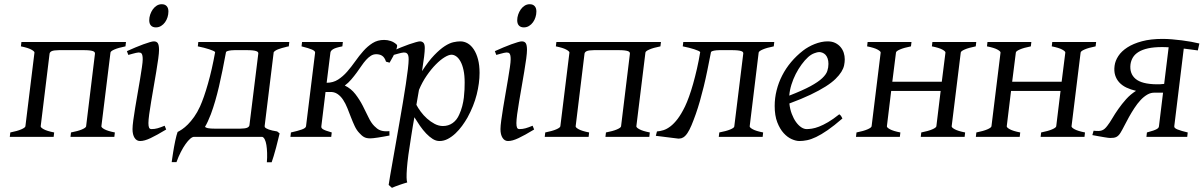

<svg xmlns="http://www.w3.org/2000/svg" viewBox="-20 -655 5761 919"><path d="M317.4 0 319.8 -21Q353 -27.3 371.6 -35.2Q390.1 -43 392.1 -49.8L434.6 -398.4Q434.6 -402.3 432.6 -405.3Q430.7 -408.2 424.6 -410.4Q418.5 -412.6 407.5 -413.8Q396.5 -415 378.9 -415H263.2Q237.3 -414.6 228 -410.4Q218.8 -406.2 217.3 -398.4L174.8 -50.8Q173.8 -44.9 189.2 -36.4Q204.6 -27.8 239.3 -21L236.8 0H26.9L29.3 -21Q63.5 -27.8 82 -35.9Q100.6 -43.9 101.6 -50.8L145 -403.8Q144.5 -409.7 129.2 -418Q113.8 -426.3 80.1 -433.1L82.5 -454.1H583L580.6 -433.1Q546.4 -426.3 527.8 -418.2Q509.3 -410.2 508.8 -403.3L465.3 -50.8Q464.4 -44.9 479.7 -36.4Q495.1 -27.8 529.8 -21L527.3 0Z M786.1 -600.1Q786.1 -586.4 782 -573Q777.8 -559.6 770 -548.6Q762.2 -537.6 751 -530.8Q739.7 -523.9 726.1 -523.9Q710.9 -523.9 702.6 -532.7Q694.3 -541.5 694.3 -558.1Q694.3 -571.3 698.7 -584.7Q703.1 -598.1 710.9 -609.4Q718.8 -620.6 729.7 -627.7Q740.7 -634.8 754.4 -634.8Q769.5 -634.8 777.8 -625.7Q786.1 -616.7 786.1 -600.1ZM775.4 -35.2Q752.4 -21.5 734.1 -11.2Q715.8 -1 700.7 6.1Q685.5 13.2 673.3 16.6Q661.1 20 650.4 20Q633.8 20 624 4.6Q614.3 -10.7 614.3 -37.1Q614.3 -51.8 617.9 -78.9Q621.6 -106 627 -138.9Q632.3 -171.9 638.7 -207.8Q645 -243.7 650.4 -276.1Q655.8 -308.6 659.4 -333.7Q663.1 -358.9 663.1 -371.1Q663.1 -382.3 661.6 -388.9Q660.2 -395.5 657.7 -398.7Q655.3 -401.9 651.4 -402.8Q647.5 -403.8 643.1 -403.8Q639.2 -403.8 630.9 -401.9Q622.6 -399.9 614.5 -397.7Q606.4 -395.5 594.2 -392.1L587.4 -410.2Q607.9 -419.4 628.2 -428Q648.4 -436.5 666 -442.9Q683.6 -449.2 696.8 -453.1Q710 -457 716.3 -457Q730 -457 735.6 -447.8Q741.2 -438.5 741.2 -416Q741.2 -401.9 737.5 -374.3Q733.9 -346.7 728 -312.5Q722.2 -278.3 715.8 -241Q709.5 -203.6 703.6 -169.4Q697.8 -135.3 694.1 -107.7Q690.4 -80.1 690.4 -65.9Q690.4 -50.8 693.6 -43.9Q696.8 -37.1 705.1 -37.1Q720.2 -37.1 734.1 -41Q748 -44.9 768.1 -53.2Z M989.3 -108.4Q981.4 -88.9 974.9 -74.2Q968.3 -59.6 961.4 -48.3Q963.9 -43.9 975.1 -41.5Q986.3 -39.1 1012.7 -39.1H1128.4Q1153.3 -39.6 1162.6 -43.5Q1171.9 -47.4 1173.8 -54.7L1216.3 -398.4Q1216.8 -402.3 1214.6 -405.3Q1212.4 -408.2 1206.3 -410.4Q1200.2 -412.6 1189 -413.8Q1177.7 -415 1160.2 -415H1103.5Q1085.9 -414.6 1076.2 -412.6Q1066.4 -410.6 1062 -406.7Q1053.2 -359.4 1044.9 -318.4Q1036.6 -277.3 1028.1 -240.7Q1019.5 -204.1 1010 -171.4Q1000.5 -138.7 989.3 -108.4ZM801.8 121.1Q802.7 114.3 804.4 102.5Q806.2 90.8 808.3 76.7Q810.5 62.5 813.2 47.6Q815.9 32.7 818.8 19Q821.8 5.4 824.7 -5.9Q827.6 -17.1 830.1 -23.4Q838.4 -27.3 851.6 -36.1Q864.7 -44.9 879.4 -59.6Q894 -74.2 909.2 -95.5Q924.3 -116.7 937.5 -145.5Q946.3 -165 956.1 -192.9Q965.8 -220.7 975.3 -254.2Q984.9 -287.6 993.7 -326.2Q1002.4 -364.7 1009.8 -405.8Q1007.3 -408.7 999.8 -412.1Q992.2 -415.5 981.2 -419.2Q970.2 -422.9 956.1 -426.5Q941.9 -430.2 926.8 -433.1L929.2 -454.1H1364.7L1362.3 -433.1Q1357.9 -432.1 1352.1 -431.2Q1351.1 -430.7 1350.6 -430.7Q1350.1 -430.7 1349.1 -430.2Q1340.3 -428.2 1332 -425.8Q1330.1 -425.3 1326.7 -424.3Q1323.2 -423.8 1319.8 -421.9L1314.9 -420.4Q1303.7 -416.5 1298.3 -412.6Q1297.4 -412.1 1295.4 -410.2Q1294.4 -409.7 1293.9 -409.2Q1293.5 -408.7 1292.5 -408.2Q1291.5 -406.7 1290 -404.8L1246.6 -50.8Q1246.6 -48.3 1248 -45.9Q1252 -40.5 1266.4 -35.2Q1280.8 -29.8 1306.6 -25.9L1318.4 -16.6Q1315.9 -7.3 1311.5 11.5Q1307.1 30.3 1301.5 51.3Q1295.9 72.3 1290 91.8Q1284.2 111.3 1280.3 121.6H1257.3Q1259.3 98.6 1258.5 77.1Q1257.8 55.7 1255.1 39.1Q1252.4 22.5 1247.1 12Q1241.7 1.5 1234.9 0H908.7Q900.9 0 890.4 9Q879.9 18.1 868.4 34.2Q856.9 50.3 845.5 72.5Q834 94.7 824.7 121.1Z M1621.1 -454.1 1618.7 -433.1Q1585.9 -426.8 1574.2 -419.4Q1562.5 -412.1 1561.5 -403.3L1543.5 -258.8Q1574.2 -258.8 1597.9 -273.9Q1621.6 -289.1 1641.6 -312Q1661.6 -335 1680.2 -361.3Q1698.7 -387.7 1719 -410.6Q1739.3 -433.6 1763.2 -448.7Q1787.1 -463.9 1818.8 -463.9Q1835 -463.9 1850.3 -458.7Q1865.7 -453.6 1878.4 -441.9Q1880.9 -439.9 1880.9 -435.1Q1880.9 -427.2 1874.5 -412.6Q1864.7 -388.2 1844.7 -355L1827.6 -359.9Q1824.2 -370.6 1819.3 -377.7Q1814.5 -384.8 1808.1 -388.7Q1801.8 -392.6 1794.7 -394Q1787.6 -395.5 1780.8 -395.5Q1766.6 -395.5 1754.9 -387.9Q1743.2 -380.4 1732.2 -368.2Q1721.2 -356 1710.4 -340.1Q1699.7 -324.2 1687.5 -307.6Q1675.3 -291 1661.4 -274.7Q1647.5 -258.3 1630.4 -245.6Q1660.6 -231 1680.9 -204.6Q1701.2 -178.2 1716.1 -149.2Q1731 -120.1 1743.7 -93.5Q1756.3 -66.9 1771.5 -51.8Q1778.3 -44.9 1784.9 -39.8Q1791.5 -34.7 1799.6 -31.5Q1807.6 -28.3 1818.4 -27.1Q1829.1 -25.9 1843.8 -27.3L1844.2 -6.3Q1829.6 -3.4 1815.4 -1Q1801.3 1.5 1789.1 3.4Q1776.9 5.4 1767.1 6.3Q1757.3 7.3 1752.4 7.3Q1742.2 7.3 1734.9 5.6Q1727.5 3.9 1721.7 0.5Q1715.8 -2.9 1710.4 -7.8Q1705.1 -12.7 1699.7 -18.6Q1687 -31.7 1677.7 -51.5Q1668.5 -71.3 1659.9 -93.5Q1651.4 -115.7 1642.6 -137.7Q1633.8 -159.7 1622.3 -177.2Q1610.8 -194.8 1595.2 -205.3Q1579.6 -215.8 1558.6 -214.8H1538.1L1518.1 -50.8Q1517.6 -46.9 1518.8 -43.7Q1520 -40.5 1524.9 -37.1Q1529.8 -33.7 1540.3 -29.8Q1550.8 -25.9 1567.9 -21L1565.4 0H1370.1L1372.6 -21Q1405.8 -28.3 1424.8 -35.2Q1443.8 -42 1444.8 -50.8L1488.3 -403.3Q1488.8 -410.6 1473.9 -417.5Q1459 -424.3 1423.3 -433.1L1425.8 -454.1Z M2141.1 -393.1Q2127.9 -393.1 2107.9 -380.9Q2087.9 -368.7 2065.9 -346.4Q2043.9 -324.2 2022.5 -293.2Q2001 -262.2 1985.4 -224.6Q1982.4 -208.5 1979.5 -190.7Q1976.6 -172.9 1973.1 -153.3Q1980.5 -138.7 1993.7 -120.8Q2006.8 -103 2023.9 -87.6Q2041 -72.3 2060.5 -62Q2080.1 -51.8 2100.1 -51.8Q2126.5 -51.8 2146.7 -66.2Q2167 -80.6 2178.2 -106.9Q2187 -126 2192.4 -146.7Q2197.8 -167.5 2200.2 -187.7Q2202.6 -208 2203.4 -226.6Q2204.1 -245.1 2204.1 -259.8Q2204.1 -293.9 2198.7 -319.1Q2193.4 -344.2 2184.3 -360.6Q2175.3 -377 2164.1 -385Q2152.8 -393.1 2141.1 -393.1ZM2013.2 -424.8Q2013.2 -410.2 2010 -383.8Q2006.8 -357.4 2000 -314.5Q2031.2 -362.8 2058.6 -391.1Q2085.9 -419.4 2108.6 -434.1Q2131.3 -448.7 2149.9 -452.9Q2168.5 -457 2183.1 -457Q2202.1 -457 2218.8 -447.3Q2235.4 -437.5 2248 -418.2Q2260.7 -398.9 2268.1 -370.8Q2275.4 -342.8 2275.4 -306.2Q2275.4 -257.3 2261.7 -202.6Q2248 -147.9 2217.3 -91.8Q2206.1 -72.3 2191.7 -52.5Q2177.2 -32.7 2160.2 -16.6Q2143.1 -0.5 2123.8 9.8Q2104.5 20 2083.5 20Q2066.9 20 2051 10Q2035.2 0 2019.8 -16.1Q2004.4 -32.2 1990.2 -52.7Q1976.1 -73.2 1963.4 -93.8Q1959.5 -72.8 1955.8 -50.3Q1952.1 -27.8 1948.2 -2.9Q1931.6 97.7 1927.7 151.1Q1923.8 204.6 1929.2 218.3Q1921.9 220.2 1912.1 223.4Q1902.3 226.6 1891.8 230.2Q1881.3 233.9 1871.8 237.5Q1862.3 241.2 1856 244.1L1840.3 230Q1842.3 215.8 1847.4 186Q1852.5 156.2 1859.6 116.2Q1866.7 76.2 1875 28.8Q1883.3 -18.6 1891.8 -67.4Q1900.4 -116.2 1908.4 -164.1Q1916.5 -211.9 1922.6 -252.7Q1928.7 -293.5 1932.4 -324.5Q1936 -355.5 1936 -371.1Q1936 -382.3 1934.1 -388.9Q1932.1 -395.5 1928.7 -398.7Q1925.3 -401.9 1921.4 -402.8Q1917.5 -403.8 1913.1 -403.8Q1908.7 -403.8 1900.4 -401.9Q1892.1 -399.9 1884 -397.7Q1876 -395.5 1864.3 -392.1L1857.4 -410.2Q1877.9 -419.4 1898.9 -428Q1919.9 -436.5 1938.2 -442.9Q1956.5 -449.2 1970.5 -453.1Q1984.4 -457 1990.2 -457Q2000 -457 2006.6 -450.4Q2013.2 -443.8 2013.2 -424.8Z M2547.4 -600.1Q2547.4 -586.4 2543.2 -573Q2539.1 -559.6 2531.2 -548.6Q2523.4 -537.6 2512.2 -530.8Q2501 -523.9 2487.3 -523.9Q2472.2 -523.9 2463.9 -532.7Q2455.6 -541.5 2455.6 -558.1Q2455.6 -571.3 2460 -584.7Q2464.4 -598.1 2472.2 -609.4Q2480 -620.6 2491 -627.7Q2502 -634.8 2515.6 -634.8Q2530.8 -634.8 2539.1 -625.7Q2547.4 -616.7 2547.4 -600.1ZM2536.6 -35.2Q2513.7 -21.5 2495.4 -11.2Q2477.1 -1 2461.9 6.1Q2446.8 13.2 2434.6 16.6Q2422.4 20 2411.6 20Q2395 20 2385.3 4.6Q2375.5 -10.7 2375.5 -37.1Q2375.5 -51.8 2379.2 -78.9Q2382.8 -106 2388.2 -138.9Q2393.6 -171.9 2399.9 -207.8Q2406.2 -243.7 2411.6 -276.1Q2417 -308.6 2420.7 -333.7Q2424.3 -358.9 2424.3 -371.1Q2424.3 -382.3 2422.9 -388.9Q2421.4 -395.5 2418.9 -398.7Q2416.5 -401.9 2412.6 -402.8Q2408.7 -403.8 2404.3 -403.8Q2400.4 -403.8 2392.1 -401.9Q2383.8 -399.9 2375.7 -397.7Q2367.7 -395.5 2355.5 -392.1L2348.6 -410.2Q2369.1 -419.4 2389.4 -428Q2409.7 -436.5 2427.2 -442.9Q2444.8 -449.2 2458 -453.1Q2471.2 -457 2477.5 -457Q2491.2 -457 2496.8 -447.8Q2502.4 -438.5 2502.4 -416Q2502.4 -401.9 2498.8 -374.3Q2495.1 -346.7 2489.3 -312.5Q2483.4 -278.3 2477.1 -241Q2470.7 -203.6 2464.8 -169.4Q2459 -135.3 2455.3 -107.7Q2451.7 -80.1 2451.7 -65.9Q2451.7 -50.8 2454.8 -43.9Q2458 -37.1 2466.3 -37.1Q2481.4 -37.1 2495.4 -41Q2509.3 -44.9 2529.3 -53.2Z M2877.9 0 2880.4 -21Q2913.6 -27.3 2932.1 -35.2Q2950.7 -43 2952.6 -49.8L2995.1 -398.4Q2995.1 -402.3 2993.2 -405.3Q2991.2 -408.2 2985.1 -410.4Q2979 -412.6 2968 -413.8Q2957 -415 2939.5 -415H2823.7Q2797.9 -414.6 2788.6 -410.4Q2779.3 -406.2 2777.8 -398.4L2735.4 -50.8Q2734.4 -44.9 2749.8 -36.4Q2765.1 -27.8 2799.8 -21L2797.4 0H2587.4L2589.8 -21Q2624 -27.8 2642.6 -35.9Q2661.1 -43.9 2662.1 -50.8L2705.6 -403.8Q2705.1 -409.7 2689.7 -418Q2674.3 -426.3 2640.6 -433.1L2643.1 -454.1H3143.6L3141.1 -433.1Q3106.9 -426.3 3088.4 -418.2Q3069.8 -410.2 3069.3 -403.3L3025.9 -50.8Q3024.9 -44.9 3040.3 -36.4Q3055.7 -27.8 3090.3 -21L3087.9 0Z M3420.4 0 3422.9 -21Q3456.1 -27.3 3475.1 -35.2Q3494.1 -43 3494.6 -49.8L3537.6 -398.4Q3538.1 -402.3 3536.1 -405.3Q3534.2 -408.2 3528.1 -410.4Q3522 -412.6 3510.5 -413.8Q3499 -415 3481.4 -415H3424.8Q3407.2 -414.6 3397.5 -412.6Q3387.7 -410.6 3383.3 -406.7Q3374 -359.4 3365.7 -318.4Q3357.4 -277.3 3348.4 -240.7Q3339.4 -204.1 3330.1 -171.4Q3320.8 -138.7 3310.1 -108.4Q3299.3 -78.1 3289.8 -55.4Q3280.3 -32.7 3270.5 -18.1Q3260.7 -3.4 3250 2.9Q3241.2 8.3 3230.5 8.3H3225.6L3119.1 -4.9L3124.5 -25.9Q3139.6 -26.9 3155.8 -32Q3171.9 -37.1 3189.2 -50.3Q3206.5 -63.5 3223.9 -86.4Q3241.2 -109.4 3258.8 -145.5Q3268.1 -165 3278.1 -192.6Q3288.1 -220.2 3297.6 -253.9Q3307.1 -287.6 3315.9 -325.9Q3324.7 -364.3 3331.5 -405.8Q3329.6 -408.7 3322 -412.1Q3314.5 -415.5 3303.2 -419.2Q3292 -422.9 3277.8 -426.5Q3263.7 -430.2 3248 -433.1L3250.5 -454.1H3686L3683.6 -433.1Q3649.4 -426.3 3630.9 -418.2Q3612.3 -410.2 3611.3 -403.3L3568.4 -50.8Q3567.4 -44.9 3582.8 -36.4Q3598.1 -27.8 3632.8 -21L3630.4 0Z M3848.1 -381.8Q3832 -367.2 3816.7 -346.2Q3801.3 -325.2 3788.8 -300.8Q3776.4 -276.4 3768.1 -249.8Q3759.8 -223.1 3757.8 -197.3Q3821.8 -222.2 3859.1 -242.4Q3896.5 -262.7 3915.5 -280.8Q3934.6 -298.8 3939.9 -315.4Q3945.3 -332 3945.3 -349.1Q3945.3 -364.3 3941.4 -375.2Q3937.5 -386.2 3931.2 -392.8Q3924.8 -399.4 3916.7 -402.6Q3908.7 -405.8 3900.4 -405.8Q3892.6 -405.8 3877.4 -400.1Q3862.3 -394.5 3848.1 -381.8ZM4023.4 -371.1Q4023.4 -357.4 4020.3 -342.3Q4017.1 -327.1 4007.1 -311Q3997.1 -294.9 3979.2 -277.3Q3961.4 -259.8 3931.9 -241Q3902.3 -222.2 3859.9 -201.9Q3817.4 -181.6 3758.3 -159.7Q3761.2 -132.3 3769.8 -109.9Q3778.3 -87.4 3789.8 -71.3Q3801.3 -55.2 3814.7 -46.1Q3828.1 -37.1 3841.3 -37.1Q3851.6 -37.1 3866.2 -39.3Q3880.9 -41.5 3900.1 -48.8Q3919.4 -56.2 3943.6 -70.3Q3967.8 -84.5 3997.1 -107.9Q4002.4 -105 4006.6 -98.4Q4010.7 -91.8 4012.2 -87.9Q3972.2 -53.2 3941.4 -32Q3910.6 -10.7 3886.5 0.7Q3862.3 12.2 3843 16.1Q3823.7 20 3806.2 20Q3790 20 3769.5 11Q3749 2 3731 -17.8Q3712.9 -37.6 3700.4 -69.6Q3688 -101.6 3688 -147.9Q3688 -186 3697.3 -222.9Q3706.5 -259.8 3723.9 -293.7Q3741.2 -327.6 3766.6 -357.9Q3792 -388.2 3824.2 -413.1Q3835.4 -421.9 3849.6 -429.9Q3863.8 -438 3879.2 -444.1Q3894.5 -450.2 3910.4 -453.6Q3926.3 -457 3941.4 -457Q3962.4 -457 3977.8 -449.5Q3993.2 -441.9 4003.4 -429.7Q4013.7 -417.5 4018.6 -402.1Q4023.4 -386.7 4023.4 -371.1Z M4387.2 0 4389.6 -21Q4423.8 -27.8 4442.4 -35.9Q4460.9 -43.9 4461.9 -50.8L4482.4 -219.7H4245.6L4225.1 -50.8Q4224.1 -44.9 4239.5 -36.4Q4254.9 -27.8 4289.6 -21L4287.1 0H4077.1L4079.6 -21Q4113.8 -27.8 4132.3 -35.9Q4150.9 -43.9 4151.9 -50.8L4195.3 -403.3Q4195.8 -409.2 4180.4 -417.7Q4165 -426.3 4130.4 -433.1L4132.8 -454.1H4342.8L4340.3 -433.1Q4306.2 -426.3 4287.6 -418.2Q4269 -410.2 4268.6 -403.3L4251 -263.7H4487.8L4505.4 -403.3Q4505.9 -409.2 4490.5 -417.7Q4475.1 -426.3 4440.4 -433.1L4442.9 -454.1H4652.8L4650.4 -433.1Q4616.2 -426.3 4597.7 -418.2Q4579.1 -410.2 4578.6 -403.3L4535.2 -50.8Q4534.2 -44.9 4549.6 -36.4Q4564.9 -27.8 4599.6 -21L4597.2 0Z M4960.9 0 4963.4 -21Q4997.6 -27.8 5016.1 -35.9Q5034.7 -43.9 5035.6 -50.8L5056.2 -219.7H4819.3L4798.8 -50.8Q4797.9 -44.9 4813.2 -36.4Q4828.6 -27.8 4863.3 -21L4860.8 0H4650.9L4653.3 -21Q4687.5 -27.8 4706.1 -35.9Q4724.6 -43.9 4725.6 -50.8L4769 -403.3Q4769.5 -409.2 4754.2 -417.7Q4738.8 -426.3 4704.1 -433.1L4706.5 -454.1H4916.5L4914.1 -433.1Q4879.9 -426.3 4861.3 -418.2Q4842.8 -410.2 4842.3 -403.3L4824.7 -263.7H5061.5L5079.1 -403.3Q5079.6 -409.2 5064.2 -417.7Q5048.8 -426.3 5014.2 -433.1L5016.6 -454.1H5226.6L5224.1 -433.1Q5189.9 -426.3 5171.4 -418.2Q5152.8 -410.2 5152.3 -403.3L5108.9 -50.8Q5107.9 -44.9 5123.3 -36.4Q5138.7 -27.8 5173.3 -21L5170.9 0Z M5467.3 0 5469.7 -21Q5488.3 -25.9 5499.5 -29.8Q5510.7 -33.7 5516.6 -37.1Q5522.5 -40.5 5524.7 -43.7Q5526.9 -46.9 5527.3 -50.8L5546.9 -211.4H5508.3Q5489.3 -212.4 5471.9 -202.4Q5454.6 -192.4 5439.2 -175.8Q5423.8 -159.2 5409.9 -137.9Q5396 -116.7 5384 -95.2Q5372.1 -73.7 5362.1 -54Q5352.1 -34.2 5343.8 -20.5Q5338.9 -12.2 5333.7 -7.1Q5328.6 -2 5323 0.7Q5317.4 3.4 5310.3 4.4Q5303.2 5.4 5293.5 5.4Q5290.5 5.4 5282.7 4.4Q5274.9 3.4 5263.7 1.5Q5252.4 -0.5 5238.3 -2.9Q5224.1 -5.4 5208.5 -8.3L5214.4 -29.3Q5228.5 -27.8 5238 -28.1Q5247.6 -28.3 5254.6 -31Q5261.7 -33.7 5267.8 -39.1Q5273.9 -44.4 5280.8 -53.7Q5291.5 -67.4 5304 -88.6Q5316.4 -109.9 5333 -133.5Q5349.6 -157.2 5370.1 -180.2Q5390.6 -203.1 5417.5 -220.2Q5392.1 -226.1 5371.6 -235.8Q5351.1 -245.6 5337.4 -260.5Q5323.7 -275.4 5317.6 -295.2Q5311.5 -314.9 5314.9 -340.3Q5317.9 -363.8 5332.8 -386.7Q5347.7 -409.7 5376 -428Q5404.3 -446.3 5446 -457.5Q5487.8 -468.8 5544.4 -468.8Q5566.4 -468.8 5589.8 -466.8Q5613.3 -464.8 5636.5 -461.9Q5659.7 -459 5681.2 -455.1Q5702.6 -451.2 5720.7 -446.8L5713.4 -413.6Q5697.8 -416 5680.7 -418Q5663.6 -419.9 5646 -422.4L5600.6 -50.8Q5599.1 -42 5616.5 -35.2Q5633.8 -28.3 5665 -21L5662.6 0ZM5542.5 -429.7Q5502.9 -429.7 5475.3 -423.6Q5447.8 -417.5 5429.9 -406.5Q5412.1 -395.5 5402.8 -380.4Q5393.6 -365.2 5391.1 -347.2Q5385.7 -302.7 5415.3 -277.6Q5444.8 -252.4 5516.1 -251.5Q5524.4 -251.5 5532.5 -251.7Q5540.5 -252 5552.2 -253.4L5573.7 -428.7Q5565.4 -429.2 5557.4 -429.4Q5549.3 -429.7 5542.5 -429.7Z"/></svg>

Font: Akkhara
Style: Italic
Weight: 400
Italic angle: -7°
Designer: J. Victor Gaultney
Version: Version 1.00 June 13, 2006, initial release